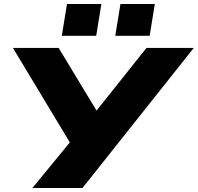

<svg xmlns="http://www.w3.org/2000/svg" viewBox="-20 -946 995 966"><path d="M143 0 344 -245 354 -192 45 -705H275L486 -356H439L717 -705H955L395 0ZM560 -766 586 -926H759L733 -766ZM291 -766 317 -926H490L464 -766Z"/></svg>

Font: Nunito Sans 10pt Expanded Black
Style: Italic
Weight: 900
Width: 7
Italic angle: -9°
Designer: Vernon Adams
Foundry: Vernon Adams
Version: Version 3.101;gftools[0.9.27]